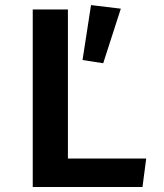

<svg xmlns="http://www.w3.org/2000/svg" viewBox="-20 -747 655 767"><path d="M110.8 0V-709.2H251.3V-113.8H564.1L549.2 0ZM343.6 -726.7 462.6 -712.3 392.3 -494.4 309.7 -507.2Z"/></svg>

Font: Fira Code SemiBold
Style: Regular
Weight: 600
Designer: Carrois Corporate, Edenspiekermann AG, Nikita Prokopov
Foundry: Carrois Corporate, Edenspiekermann AG, Nikita Prokopov
Version: Version 6.002